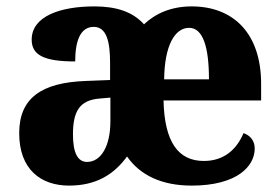

<svg xmlns="http://www.w3.org/2000/svg" viewBox="-20 -570 872 600"><path d="M196 10C278 10 335 -23 377 -81C418 -22 486 10 579 10C720 10 776 -50 776 -106C776 -130 762 -147 741 -154C720 -104 681 -67 617 -67C537 -67 494 -126 491 -256H796V-308C796 -466 709 -550 579 -550C515 -550 466 -528 430 -494C395 -533 344 -550 275 -550C170 -550 79 -520 79 -446C79 -397 119 -378 215 -378C215 -440 230 -486 273 -486C313 -486 324 -440 324 -374V-320L248 -317C109 -312 40 -263 40 -154C40 -40 108 10 196 10ZM633 -322H493C494 -427 526 -483 571 -483C614 -483 633 -424 633 -322ZM252 -64C222 -64 208 -94 208 -150C208 -221 228 -257 291 -262L325 -265V-191C325 -114 296 -64 252 -64Z"/></svg>

Font: Noto Serif Tamil SemiCondensed ExtraBold
Style: Regular
Weight: 800
Width: 4
Designer: Indian Type Foundry, Tom Grace, and the Monotype Design Team
Foundry: Monotype Imaging Inc.
Version: Version 2.004